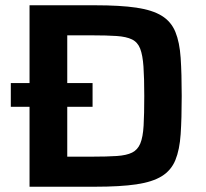

<svg xmlns="http://www.w3.org/2000/svg" viewBox="-20 -708 780 728"><path d="M92 0V-303H21V-393H92V-688H340Q436 -688 497 -679Q558 -670 593.5 -648Q629 -626 645 -587Q661 -548 665 -488.5Q669 -429 669 -344Q669 -259 665 -199.5Q661 -140 645 -101Q629 -62 593.5 -40Q558 -18 497 -9Q436 0 340 0ZM235 -114H329Q386 -114 423 -116.5Q460 -119 481 -129.5Q502 -140 512 -164Q522 -188 524.5 -231.5Q527 -275 527 -344Q527 -412 524 -455.5Q521 -499 511.5 -523.5Q502 -548 480.5 -558.5Q459 -569 422 -571.5Q385 -574 330 -574H235V-393H331V-303H235Z"/></svg>

Font: Saira SemiExpanded SemiBold
Style: Regular
Weight: 600
Width: 6
Designer: Hector Gatti with collaboration of the Omnibus-Type team
Foundry: Omnibus-Type
Version: Version 1.101